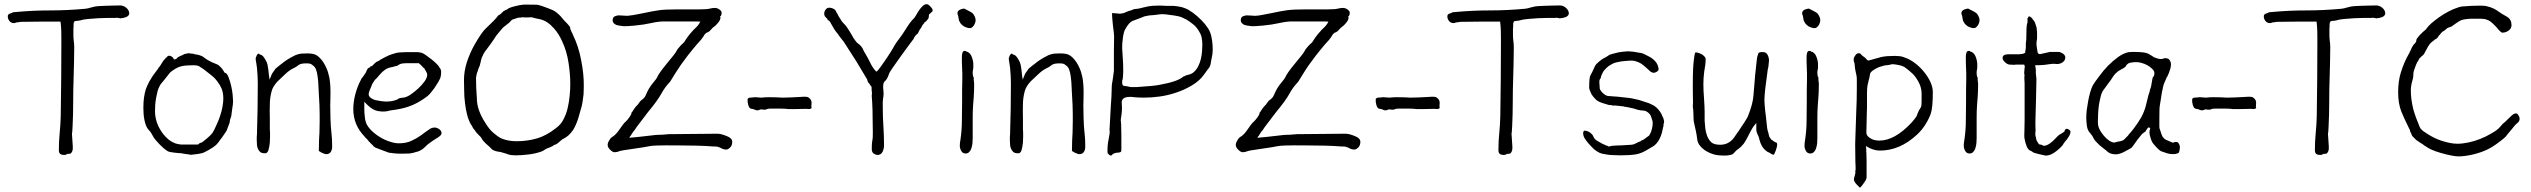

<svg xmlns="http://www.w3.org/2000/svg" viewBox="-20 -716 11903 903"><path d="M526.4 -631.8H490.2Q467.8 -631.8 443.8 -630.4Q419.9 -628.9 397.9 -627Q376 -625 364.3 -622.1Q360.4 -620.1 349.6 -618.7Q338.9 -617.2 335.9 -617.2Q332 -617.2 329.1 -614.3V-612.3Q327.1 -611.3 327.1 -608.9Q327.1 -606.4 326.2 -604.5Q326.2 -599.6 326.2 -594.2Q326.2 -588.9 325.2 -582V-552.7Q325.2 -536.1 327.1 -522Q329.1 -507.8 329.1 -493.2Q329.1 -458 328.1 -422.4Q327.1 -386.7 326.2 -349.6Q324.2 -293.9 324.2 -235.8Q324.2 -177.7 321.3 -120.1Q320.3 -112.3 320.3 -104.5Q320.3 -96.7 318.4 -86.9L322.3 -28.3Q322.3 -24.4 322.3 -18.1Q322.3 -11.7 320.3 -5.9Q318.4 -1 314.9 3.4Q311.5 7.8 301.8 7.8H300.8Q299.8 7.8 299.8 7.8H298.8Q296.9 7.8 296.9 7.8L293.9 9.8Q290 12.7 282.2 12.7Q269.5 12.7 263.2 7.8Q256.8 2.9 256.8 -9.8Q256.8 -51.8 260.7 -90.3Q264.6 -128.9 265.6 -168.9Q268.6 -347.7 268.6 -527.3Q268.6 -549.8 268.1 -570.8Q267.6 -591.8 264.6 -614.3H168.9Q147.5 -614.3 125 -613.8Q102.5 -613.3 80.1 -613.3Q77.1 -613.3 73.7 -612.8Q70.3 -612.3 65.4 -611.3Q63.5 -611.3 61.5 -610.8Q59.6 -610.4 55.7 -610.4Q54.7 -608.4 50.8 -608.4Q49.8 -607.4 45.9 -607.4Q32.2 -607.4 24.4 -617.2Q16.6 -627 16.6 -638.7Q16.6 -645.5 19.5 -647.9Q22.5 -650.4 26.4 -652.3Q29.3 -652.3 33.2 -654.3Q35.2 -654.3 37.1 -655.8Q39.1 -657.2 40 -658.2H41Q43 -658.2 45.9 -658.7Q48.8 -659.2 51.8 -659.2Q132.8 -667 215.3 -667Q297.9 -667 380.9 -674.8Q388.7 -675.8 394 -676.8Q399.4 -677.7 404.3 -679.7Q413.1 -681.6 423.8 -684.6Q431.6 -686.5 447.3 -687.5Q462.9 -688.5 481.4 -689Q500 -689.5 517.6 -689.9Q535.2 -690.4 545.9 -690.4Q561.5 -690.4 574.7 -678.7Q587.9 -667 587.9 -652.3Q587.9 -647.5 583.5 -642.6Q579.1 -637.7 572.3 -635.3Q565.4 -632.8 558.1 -631.3Q550.8 -629.9 545.9 -629.9H544.9Q542 -629.9 541 -630.9Q538.1 -630.9 536.1 -631.8Q535.2 -631.8 534.2 -631.8L528.3 -632.8Q527.3 -632.8 526.4 -632.8Z M997.1 -126Q1008.8 -151.4 1014.6 -168.9Q1022.5 -192.4 1026.4 -213.9Q1030.3 -236.3 1030.3 -252Q1030.3 -279.3 1022.5 -298.8Q1014.6 -317.4 1002.9 -332Q990.2 -349.6 973.6 -362.3Q964.8 -369.1 956.1 -376Q947.3 -382.8 937.5 -390.6Q923.8 -400.4 915 -405.3Q906.2 -409.2 888.7 -409.2Q851.6 -409.2 833 -404.3Q813.5 -399.4 798.8 -388.7Q780.3 -377.9 771.5 -364.3Q767.6 -358.4 745.1 -331.1Q745.1 -331.1 744.1 -330.1H743.2V-329.1L739.3 -324.2Q735.4 -320.3 731.4 -312.5Q724.6 -300.8 720.7 -285.6Q716.8 -270.5 713.9 -253.9Q710.9 -237.3 710 -221.2Q709 -205.1 709 -192.4Q709 -171.9 715.3 -148.4Q721.7 -125 735.4 -103.5Q748 -82 766.6 -65.4Q782.2 -49.8 806.6 -41Q813.5 -39.1 819.3 -38.1L832 -36.1H833H910.2H912.1L913.1 -38.1Q920.9 -44.9 923.8 -44.4Q926.8 -43.9 934.6 -49.8Q942.4 -55.7 956.1 -67.4Q971.7 -81.1 978.5 -89.8Q986.3 -100.6 997.1 -126ZM1038.1 -89.8Q1022.5 -66.4 1016.6 -59.6Q1003.9 -41 997.1 -35.2Q993.2 -31.2 979.5 -21.5Q969.7 -15.6 960 -9.8Q955.1 -6.8 945.3 -2Q933.6 2.9 932.6 3.9Q911.1 8.8 889.6 10.7Q875 12.7 872.1 11.7V10.7Q871.1 10.7 864.3 9.8L836.9 5.9Q836.9 4.9 836.9 4.9V5.9Q836.9 5.9 836.9 5.9V4.9Q832 4.9 819.3 3.9Q810.5 2.9 800.8 2H799.8Q791 1 781.2 -1Q773.4 -2 769.5 -4.9H768.6Q759.8 -10.7 751 -17.6Q740.2 -27.3 730.5 -37.1Q720.7 -46.9 711.9 -57.6Q701.2 -71.3 700.2 -74.2Q695.3 -84 691.4 -89.8Q688.5 -95.7 679.7 -104.5H680.7H679.7Q671.9 -112.3 667 -125Q662.1 -136.7 659.2 -152.3Q656.2 -167 655.3 -181.6Q654.3 -196.3 654.3 -208Q654.3 -236.3 657.2 -256.8Q660.2 -278.3 666 -296.9Q672.9 -315.4 683.6 -335Q699.2 -362.3 710.9 -376Q721.7 -389.6 721.7 -390.6L726.6 -398.4Q731.4 -402.3 737.3 -413.1Q744.1 -424.8 747.1 -428.7Q759.8 -444.3 763.7 -446.3V-447.3Q767.6 -451.2 770.5 -453.1Q773.4 -454.1 777.3 -454.1Q779.3 -454.1 783.2 -452.1H784.2Q795.9 -444.3 795.9 -441.4Q795.9 -437.5 798.8 -436.5Q802.7 -436.5 804.7 -437.5L807.6 -438.5L808.6 -439.5H809.6L817.4 -447.3Q817.4 -447.3 821.3 -449.2Q830.1 -454.1 838.9 -457Q847.7 -462.9 851.6 -462.9Q867.2 -464.8 867.2 -466.8Q868.2 -463.9 870.1 -465.8L871.1 -464.8H873L890.6 -462.9Q893.6 -462.9 894.5 -460.9H895.5Q911.1 -459 918.9 -456.1Q932.6 -452.1 937.5 -447.3Q940.4 -444.3 957 -433.6Q966.8 -427.7 977.5 -422.9Q998 -414.1 999 -414.1Q1000 -414.1 1006.8 -410.2Q1011.7 -406.2 1016.6 -401.4Q1020.5 -397.5 1025.4 -391.6Q1029.3 -386.7 1034.2 -377.9L1035.2 -376L1036.1 -374H1038.1L1039.1 -373H1041Q1049.8 -367.2 1055.7 -350.6Q1062.5 -333 1067.4 -311.5Q1072.3 -290 1074.2 -270.5Q1076.2 -250 1076.2 -239.3Q1076.2 -227.5 1072.3 -205.1Q1069.3 -186.5 1067.4 -168Q1064.5 -164.1 1064.5 -159.2Q1063.5 -156.2 1061.5 -152.3V-151.4Q1060.5 -148.4 1060.5 -142.6Q1060.5 -139.6 1058.6 -135.7Q1046.9 -104.5 1045.9 -101.6Q1044.9 -100.6 1038.1 -89.8ZM851.6 -462.9Q851.6 -463.9 851.6 -463.9Z M1479.5 -5.9Q1479.5 -40 1480.5 -57.6L1482.4 -91.8Q1483.4 -108.4 1483.4 -143.6V-178.7Q1483.4 -202.1 1482.4 -222.7Q1481.4 -244.1 1479.5 -275.4Q1478.5 -305.7 1476.6 -331.1Q1474.6 -356.4 1470.7 -374Q1466.8 -391.6 1460.9 -399.4Q1457 -405.3 1445.3 -413.1Q1439.5 -418 1420.9 -418Q1395.5 -418 1385.7 -411.1Q1373 -400.4 1357.4 -393.6Q1339.8 -384.8 1321.3 -367.2Q1303.7 -350.6 1285.2 -333Q1263.7 -309.6 1257.8 -288.1Q1249 -255.9 1249 -225.6Q1248 -191.4 1249 -162.1Q1249 -132.8 1249 -108.4Q1249 -104.5 1250 -91.8Q1250 -80.1 1250 -73.2Q1250 -59.6 1249 -45.9Q1247.1 -25.4 1242.2 -8.8Q1237.3 4.9 1227.5 4.9Q1210.9 4.9 1204.1 -1Q1197.3 -6.8 1193.4 -15.6Q1189.5 -23.4 1188.5 -35.2Q1187.5 -46.9 1187.5 -58.6Q1187.5 -65.4 1187.5 -71.3Q1188.5 -78.1 1188.5 -84Q1190.4 -143.6 1191.4 -203.6Q1192.4 -263.7 1192.4 -324.2Q1192.4 -341.8 1191.4 -359.4Q1189.5 -392.6 1188.5 -397.5Q1187.5 -406.2 1185.5 -418Q1182.6 -431.6 1182.6 -435.5Q1182.6 -441.4 1182.6 -443.4Q1183.6 -445.3 1186.5 -453.1Q1187.5 -458 1191.4 -460.9Q1193.4 -463.9 1197.3 -463.9Q1200.2 -460.9 1203.1 -459H1206.1L1208 -458Q1217.8 -454.1 1227.5 -436.5Q1235.4 -424.8 1238.3 -411.1Q1240.2 -399.4 1242.2 -386.7Q1243.2 -372.1 1245.1 -359.4L1248 -341.8L1254.9 -358.4Q1257.8 -369.1 1264.6 -377Q1271.5 -386.7 1276.4 -393.6Q1281.2 -398.4 1293 -407.2Q1304.7 -417 1318.4 -426.8Q1332 -436.5 1346.7 -444.8Q1361.3 -453.1 1368.2 -456.1Q1381.8 -461.9 1396.5 -463.9Q1411.1 -464.8 1425.8 -464.8Q1455.1 -464.8 1468.8 -456.1Q1483.4 -447.3 1499 -425.8Q1514.6 -401.4 1522.5 -377Q1530.3 -351.6 1532.2 -327.1Q1534.2 -308.6 1534.2 -289.1Q1534.2 -282.2 1534.2 -266.6Q1533.2 -249 1533.2 -219.7Q1533.2 -196.3 1534.2 -159.7Q1535.2 -123 1539.1 -86.9Q1542 -62.5 1542 -37.1Q1542 -29.3 1542 -20.5Q1541 -12.7 1538.1 -5.9Q1535.2 1 1529.3 4.9Q1521.5 9.8 1511.7 8.8Q1507.8 8.8 1493.2 2Q1489.3 1 1486.3 -2Q1479.5 -5.9 1479.5 -5.9ZM1529.3 4.9ZM1276.4 -393.6Z M1709 -58.6Q1707 -61.5 1701.2 -66.4Q1699.2 -69.3 1697.3 -70.3Q1696.3 -71.3 1695.3 -72.3V-73.2Q1641.6 -127.9 1641.6 -203.1Q1641.6 -236.3 1650.9 -272Q1660.2 -307.6 1675.8 -337.9H1676.8Q1677.7 -342.8 1680.7 -347.2Q1683.6 -351.6 1686.5 -354.5L1687.5 -355.5L1699.2 -373Q1702.1 -377 1703.1 -380.9Q1705.1 -384.8 1707 -389.6Q1709 -392.6 1711.4 -395Q1713.9 -397.5 1717.8 -398.4L1718.8 -399.4H1720.7V-401.4V-403.3H1722.7H1723.6H1724.6Q1726.6 -404.3 1728.5 -405.3Q1732.4 -407.2 1735.4 -411.1Q1738.3 -415 1742.2 -418Q1746.1 -420.9 1750 -424.8Q1761.7 -428.7 1769.5 -435.5Q1792 -448.2 1809.6 -456.1Q1827.1 -462.9 1846.7 -467.8Q1857.4 -469.7 1866.2 -469.7Q1875 -469.7 1885.7 -470.7H1933.6Q1939.5 -470.7 1947.3 -470.7Q1954.1 -469.7 1962.9 -467.8Q1969.7 -465.8 1982.4 -457Q1995.1 -448.2 2008.8 -437.5Q2022.5 -426.8 2034.2 -415Q2044.9 -404.3 2046.9 -398.4L2047.9 -397.5Q2054.7 -388.7 2054.7 -377.9Q2054.7 -356.4 2048.8 -344.7Q2043 -332 2031.2 -314.5Q2026.4 -306.6 2022 -300.3Q2017.6 -293.9 2011.7 -287.1Q2006.8 -280.3 2002 -274.9Q1997.1 -269.5 1990.2 -263.7Q1954.1 -236.3 1919.9 -221.7Q1885.7 -207 1840.8 -200.2L1814.5 -196.3Q1797.9 -191.4 1785.2 -191.4Q1754.9 -191.4 1738.3 -200.2Q1720.7 -209 1702.1 -228.5L1697.3 -233.4L1693.4 -238.3V-231.4V-225.6V-203.1Q1693.4 -187.5 1695.3 -170.9Q1696.3 -154.3 1701.2 -139.6Q1708 -121.1 1725.6 -103.5Q1743.2 -85.9 1765.1 -72.3Q1787.1 -58.6 1810.5 -50.8Q1835 -42 1856.4 -42Q1889.6 -42 1915 -53.7Q1940.4 -65.4 1960.9 -80.1Q1970.7 -87.9 1979.5 -94.2Q1988.3 -100.6 1996.1 -105.5Q2008.8 -116.2 2024.4 -116.2Q2034.2 -116.2 2045.9 -108.4Q2056.6 -100.6 2056.6 -90.8V-87.9Q2054.7 -81.1 2049.8 -77.1Q2043 -71.3 2037.1 -67.4H2036.1Q2025.4 -60.5 2014.2 -53.2Q2002.9 -45.9 1993.2 -38.1Q1985.4 -31.2 1979.5 -25.4L1968.8 -15.6Q1961.9 -10.7 1955.1 -7.3Q1948.2 -3.9 1940.4 -2H1939.5Q1922.9 3.9 1906.2 5.9Q1888.7 6.8 1869.1 6.8Q1849.6 6.8 1835.9 5.4Q1822.3 3.9 1808.6 2L1782.2 -7.8Q1768.6 -12.7 1749 -20.5Q1747.1 -20.5 1746.1 -21.5Q1745.1 -22.5 1743.2 -23.4V-24.4H1742.2Q1738.3 -26.4 1737.3 -27.3L1736.3 -28.3V-29.3Q1732.4 -34.2 1728.5 -37.1Q1724.6 -40 1721.7 -43.9Q1718.8 -47.9 1714.8 -50.8Q1711.9 -53.7 1709 -58.6ZM1725.6 -307.6Q1723.6 -302.7 1718.8 -292Q1713.9 -279.3 1713.9 -273.4Q1713.9 -262.7 1724.6 -254.9Q1733.4 -249 1745.1 -245.1H1746.1Q1759.8 -242.2 1773.4 -240.2Q1787.1 -238.3 1794.9 -238.3Q1804.7 -238.3 1821.3 -240.2Q1837.9 -243.2 1845.7 -247.1H1846.7Q1856.4 -253.9 1861.3 -254.9Q1866.2 -255.9 1876 -256.8Q1890.6 -257.8 1910.2 -270.5Q1928.7 -283.2 1946.3 -299.3Q1963.9 -315.4 1976.6 -333Q1989.3 -350.6 1989.3 -365.2Q1989.3 -371.1 1984.4 -378.9Q1980.5 -386.7 1975.6 -394.5L1973.6 -395.5V-396.5Q1969.7 -397.5 1968.8 -400.4Q1965.8 -404.3 1962.9 -406.2V-407.2Q1958 -411.1 1956.1 -413.1L1951.2 -417V-418L1950.2 -418.9H1949.2H1948.2H1893.6Q1885.7 -418.9 1877.9 -418Q1862.3 -417 1852.5 -409.2Q1849.6 -407.2 1847.7 -406.2Q1846.7 -406.2 1846.7 -406.2Q1844.7 -406.2 1841.8 -405.3L1828.1 -401.4Q1816.4 -399.4 1807.6 -396.5Q1798.8 -393.6 1792 -388.7Q1785.2 -383.8 1778.3 -377.9Q1771.5 -371.1 1763.7 -362.3Q1755.9 -353.5 1752 -348.6Q1746.1 -343.8 1741.2 -337.9V-336.9Q1738.3 -332 1734.4 -327.1Q1729.5 -320.3 1725.6 -307.6Z M2369.1 9.8Q2366.2 7.8 2337.9 0Q2326.2 -2.9 2321.3 -2.9Q2298.8 -7.8 2292 -15.6Q2285.2 -23.4 2263.7 -42Q2256.8 -48.8 2251 -55.7Q2241.2 -70.3 2241.2 -71.3Q2236.3 -77.1 2230.5 -82Q2219.7 -92.8 2218.8 -94.7Q2216.8 -98.6 2213.9 -102.5Q2210 -106.4 2207 -110.4Q2201.2 -119.1 2200.2 -123Q2200.2 -123 2194.3 -131.8Q2183.6 -150.4 2176.8 -176.8Q2169.9 -203.1 2167 -231.4Q2163.1 -260.7 2163.1 -289.1Q2162.1 -318.4 2162.1 -339.8Q2162.1 -380.9 2175.8 -423.8Q2189.5 -465.8 2211.9 -505.9Q2245.1 -563.5 2262.7 -580.1Q2311.5 -626 2320.3 -639.6Q2322.3 -643.6 2327.1 -645.5Q2333 -648.4 2335.9 -651.4Q2339.8 -655.3 2342.8 -658.2Q2345.7 -662.1 2349.6 -664.1Q2351.6 -665 2353.5 -666Q2355.5 -667 2357.4 -668.9Q2359.4 -669.9 2362.3 -669.9Q2364.3 -670.9 2366.2 -672.9Q2375 -680.7 2409.2 -688.5Q2437.5 -695.3 2455.1 -694.3Q2503.9 -694.3 2508.8 -693.4Q2524.4 -690.4 2553.7 -678.7Q2580.1 -668.9 2587.9 -664.1Q2609.4 -649.4 2624 -630.9Q2633.8 -618.2 2643.6 -609.4Q2653.3 -599.6 2661.1 -588.9V-587.9Q2661.1 -581.1 2663.1 -578.1Q2667 -569.3 2667 -568.4L2671.9 -558.6Q2673.8 -555.7 2673.8 -553.7Q2701.2 -498 2712.9 -434.6Q2726.6 -367.2 2725.6 -310.5Q2724.6 -272.5 2724.6 -272.5Q2724.6 -269.5 2719.7 -236.3Q2716.8 -216.8 2710.9 -199.2Q2706.1 -182.6 2701.2 -165Q2690.4 -128.9 2675.8 -105.5Q2655.3 -75.2 2629.9 -63.5Q2625 -61.5 2622.1 -58.6Q2619.1 -55.7 2615.2 -52.7Q2610.4 -47.9 2602.5 -42Q2599.6 -40 2594.7 -37.1Q2585.9 -34.2 2583 -32.2Q2578.1 -27.3 2571.3 -25.4Q2564.5 -21.5 2559.6 -20.5Q2549.8 -17.6 2542.5 -12.2Q2535.2 -6.8 2525.4 -2.9Q2514.6 1 2498 4.9Q2481.4 8.8 2463.9 10.7Q2447.3 12.7 2431.6 13.7Q2416 14.6 2405.3 14.6Q2382.8 14.6 2369.1 9.8ZM2226.6 -380.9Q2223.6 -375 2221.7 -366.2Q2218.8 -352.5 2218.8 -351.6Q2218.8 -327.1 2219.7 -302.7Q2221.7 -278.3 2222.7 -253.9Q2222.7 -224.6 2233.4 -195.3Q2244.1 -166 2261.7 -139.6Q2281.2 -107.4 2298.8 -92.8Q2327.1 -68.4 2341.8 -63.5Q2357.4 -57.6 2374 -54.7Q2390.6 -51.8 2410.2 -51.8Q2460 -51.8 2506.8 -65.4Q2549.8 -78.1 2594.7 -113.3Q2618.2 -130.9 2628.9 -152.3Q2642.6 -177.7 2649.4 -206.1Q2656.2 -234.4 2659.2 -265.6Q2662.1 -295.9 2662.1 -321.3Q2662.1 -367.2 2653.8 -421.4Q2645.5 -475.6 2624 -521.5Q2608.4 -556.6 2585 -583Q2577.1 -591.8 2568.4 -599.6Q2556.6 -610.4 2543 -617.2Q2533.2 -622.1 2522.5 -625Q2505.9 -628.9 2499 -629.9Q2490.2 -631.8 2480.5 -634.8L2456.1 -633.8Q2436.5 -634.8 2435.5 -634.8Q2429.7 -632.8 2417 -632.8Q2415 -632.8 2402.3 -627.9Q2389.6 -625 2384.8 -620.1Q2377 -611.3 2374 -608.4Q2366.2 -603.5 2360.4 -597.7Q2358.4 -595.7 2356.4 -594.7Q2355.5 -593.8 2352.5 -591.8Q2349.6 -588.9 2347.7 -587.9Q2343.8 -584 2343.8 -584Q2343.8 -584 2326.2 -563.5Q2312.5 -547.9 2300.8 -528.3Q2287.1 -507.8 2273.4 -490.2Q2256.8 -468.8 2254.9 -463.9Q2252 -458 2249 -451.2Q2245.1 -444.3 2244.1 -439.5Q2242.2 -430.7 2240.2 -422.9Q2238.3 -414.1 2236.3 -407.2Q2233.4 -400.4 2230.5 -393.6Q2228.5 -387.7 2226.6 -380.9Z M3368.2 -635.7Q3368.2 -634.8 3368.2 -631.8Q3368.2 -622.1 3357.4 -609.4Q3346.7 -595.7 3338.9 -590.8Q3329.1 -584 3325.2 -578.1Q3316.4 -567.4 3309.6 -564.5Q3301.8 -562.5 3299.8 -559.6Q3297.9 -557.6 3294.9 -554.7Q3291 -550.8 3288.1 -543.9Q3284.2 -538.1 3276.4 -528.3Q3267.6 -519.5 3258.8 -508.8Q3250 -498 3240.7 -487.3Q3231.4 -476.6 3214.8 -455.1Q3178.7 -408.2 3156.2 -371.6Q3133.8 -335 3131.8 -332Q3104.5 -302.7 3089.8 -274.4Q3071.3 -241.2 3027.3 -188.5L2974.6 -119.1Q2965.8 -106.4 2964.8 -104.5Q2962.9 -101.6 2960 -98.6Q2956.1 -94.7 2956.1 -92.8Q2955.1 -90.8 2952.1 -87.9Q2949.2 -84 2947.3 -79.1Q2944.3 -75.2 2941.4 -72.3L2939.5 -68.4H2943.4Q2979.5 -71.3 3027.3 -77.1Q3074.2 -83 3078.1 -82Q3084 -81.1 3125 -85L3329.1 -86.9H3356.4Q3371.1 -86.9 3397.5 -76.2Q3423.8 -66.4 3423.8 -48.8Q3423.8 -31.2 3413.1 -21.5Q3402.3 -11.7 3394.5 -12.7Q3384.8 -12.7 3376.5 -16.6Q3368.2 -20.5 3367.2 -21.5Q3365.2 -22.5 3362.3 -23.4Q3360.4 -22.5 3353.5 -26.4H3352.5Q3343.8 -26.4 3341.8 -27.3H3332Q3270.5 -32.2 3160.2 -32.2Q3049.8 -33.2 3033.2 -28.3Q3016.6 -24.4 2960.9 -16.6Q2898.4 -7.8 2892.6 -4.9Q2885.7 -1 2871.1 0Q2861.3 0 2849.6 -11.7Q2837.9 -23.4 2837.9 -34.2Q2837.9 -43.9 2844.7 -54.7Q2851.6 -66.4 2854 -67.9Q2856.4 -69.3 2858.4 -71.3Q2876 -81.1 2893.6 -107.4Q2912.1 -133.8 2916.5 -138.2Q2920.9 -142.6 2925.3 -146.5Q2929.7 -150.4 2940.4 -165Q2951.2 -179.7 2949.2 -183.6V-184.6Q2951.2 -186.5 2951.2 -187.5Q2952.1 -188.5 2953.1 -189.5Q2955.1 -191.4 2960 -200.2Q2964.8 -208 2971.7 -215.8Q2980.5 -223.6 2986.3 -233.4Q2992.2 -242.2 2998 -246.1Q3011.7 -254.9 3017.6 -269.5Q3031.2 -302.7 3049.8 -324.2Q3068.4 -346.7 3070.3 -351.6Q3078.1 -371.1 3116.2 -417Q3156.2 -464.8 3161.1 -475.1Q3166 -485.4 3172.9 -492.2Q3178.7 -499 3183.1 -503.9Q3187.5 -508.8 3191.4 -511.7Q3195.3 -514.6 3198.2 -518.6L3210.9 -538.1Q3220.7 -552.7 3243.2 -577.1Q3265.6 -596.7 3272.5 -612.3L3273.4 -614.3H3270.5Q3265.6 -615.2 3259.8 -615.2H3102.5Q3077.1 -615.2 3042 -607.4Q3007.8 -599.6 2965.3 -595.7Q2922.9 -591.8 2913.1 -592.8Q2886.7 -595.7 2878.9 -598.6Q2861.3 -606.4 2861.3 -620.6Q2861.3 -634.8 2872.1 -639.6Q2883.8 -644.5 2893.6 -643.6L2930.7 -641.6Q2950.2 -642.6 3001 -653.3Q3051.8 -664.1 3080.1 -668Q3108.4 -671.9 3169.9 -671.9H3269.5Q3306.6 -671.9 3319.3 -675.8Q3331.1 -678.7 3342.8 -678.7Q3353.5 -678.7 3364.3 -670.9Q3374 -664.1 3374 -655.3Q3374 -645.5 3370.1 -641.6V-640.6L3366.2 -639.6Z M3771.5 -204.1Q3696.3 -202.1 3686.5 -203.1Q3670.9 -206.1 3602.5 -205.1Q3590.8 -205.1 3587.9 -203.1Q3581.1 -199.2 3571.3 -200.2Q3564.5 -201.2 3563.5 -201.2Q3558.6 -202.1 3556.6 -201.2Q3547.9 -196.3 3539.1 -197.3Q3536.1 -197.3 3532.2 -199.2Q3522.5 -204.1 3514.6 -204.1Q3503.9 -205.1 3499 -222.7Q3495.1 -235.4 3496.1 -250V-251Q3502.9 -257.8 3508.8 -256.8L3531.2 -258.8H3533.2Q3560.5 -256.8 3560.5 -256.8Q3577.1 -258.8 3595.7 -258.8Q3614.3 -258.8 3631.3 -258.3Q3648.4 -257.8 3658.2 -256.8Q3677.7 -256.8 3698.2 -257.8Q3718.8 -258.8 3738.3 -259.8Q3747.1 -260.7 3753.9 -260.7Q3761.7 -261.7 3771.5 -260.7Q3780.3 -260.7 3788.1 -252.9Q3796.9 -245.1 3796.9 -232.4L3795.9 -214.8Q3800.8 -205.1 3786.1 -203.1Z M4078.1 -309.6Q4075.2 -311.5 4075.2 -312.5Q4074.2 -314.5 4072.3 -316.4L4071.3 -318.4Q4070.3 -321.3 4068.4 -322.3Q4061.5 -330.1 4060.5 -334Q4059.6 -340.8 4057.6 -343.8Q4033.2 -385.7 4007.8 -426.8Q4004.9 -432.6 3952.1 -513.7Q3947.3 -521.5 3941.4 -528.3Q3935.5 -536.1 3929.7 -543Q3923.8 -551.8 3918 -559.6Q3915 -563.5 3912.1 -566.4L3903.3 -579.1Q3894.5 -595.7 3892.6 -597.7Q3882.8 -617.2 3877.9 -619.1Q3871.1 -623 3871.1 -626Q3871.1 -627 3871.1 -627Q3870.1 -627 3870.1 -627.9L3867.2 -630.9Q3862.3 -635.7 3859.4 -639.6Q3856.4 -644.5 3856.4 -651.4Q3856.4 -663.1 3863.3 -670.9Q3869.1 -679.7 3879.9 -679.7Q3891.6 -679.7 3901.4 -673.8Q3909.2 -669.9 3912.1 -662.1Q3915 -655.3 3918.9 -650.4Q3920.9 -647.5 3921.9 -643.6Q3922.9 -641.6 3924.8 -638.7Q3928.7 -633.8 3931.6 -627.9Q3937.5 -616.2 3947.3 -606.4Q3958 -596.7 3965.8 -584Q3972.7 -573.2 3979.5 -562.5Q3986.3 -551.8 3994.1 -537.1Q3998 -531.2 4003.9 -523.4Q4009.8 -514.6 4018.6 -508.8Q4024.4 -504.9 4028.3 -500Q4035.2 -492.2 4036.1 -490.2Q4041 -476.6 4053.7 -457Q4059.6 -447.3 4064.5 -437.5Q4069.3 -426.8 4076.2 -414.1Q4081.1 -404.3 4087.9 -395Q4094.7 -385.7 4101.6 -378.9Q4109.4 -383.8 4123 -403.3Q4136.7 -421.9 4151.4 -444.3Q4175.8 -481.4 4178.7 -487.3Q4190.4 -508.8 4196.3 -516.6Q4226.6 -556.6 4236.3 -573.2Q4260.7 -613.3 4276.4 -627.9Q4282.2 -632.8 4289.1 -645.5Q4295.9 -658.2 4302.7 -668Q4310.5 -678.7 4319.3 -687.5Q4328.1 -696.3 4338.9 -696.3Q4347.7 -696.3 4362.3 -677.7Q4366.2 -672.9 4366.2 -668Q4366.2 -664.1 4365.2 -662.1Q4363.3 -661.1 4358.4 -656.2Q4357.4 -655.3 4356.4 -654.8Q4355.5 -654.3 4355.5 -652.3Q4354.5 -651.4 4353.5 -651.4Q4348.6 -650.4 4348.6 -641.6Q4348.6 -633.8 4345.7 -627.9Q4343.8 -625 4340.3 -621.6Q4336.9 -618.2 4335 -615.2Q4334 -614.3 4332 -613.3L4329.1 -611.3Q4328.1 -610.4 4327.1 -609.4Q4327.1 -606.4 4322.3 -602.1Q4317.4 -597.7 4314.5 -589.8Q4308.6 -580.1 4306.6 -577.1Q4304.7 -576.2 4303.7 -573.2Q4302.7 -571.3 4300.8 -567.4V-565.4Q4298.8 -563.5 4298.8 -562.5Q4298.8 -561.5 4296.9 -560.5Q4295.9 -558.6 4295.9 -557.6Q4294.9 -557.6 4293.9 -555.7H4292V-554.7L4291 -553.7Q4285.2 -548.8 4283.2 -544.9Q4279.3 -539.1 4279.3 -539.1Q4278.3 -535.2 4275.4 -531.2Q4263.7 -516.6 4217.8 -453.1Q4165 -379.9 4162.1 -371.1Q4153.3 -343.8 4142.6 -335Q4129.9 -325.2 4134.8 -290Q4135.7 -281.2 4135.7 -272.5Q4135.7 -267.6 4134.8 -265.6Q4134.8 -264.6 4134.8 -261.7Q4134.8 -259.8 4133.8 -257.8Q4132.8 -252.9 4132.8 -248Q4131.8 -243.2 4131.8 -238.3V-210Q4131.8 -165 4134.8 -120.6Q4137.7 -76.2 4137.7 -31.2Q4137.7 -17.6 4130.9 -2Q4122.1 13.7 4105.5 12.7Q4100.6 12.7 4089.8 6.8Q4080.1 0 4080.1 -13.7Q4080.1 -37.1 4081.1 -43.9L4084 -63.5Q4085 -70.3 4085 -93.8Q4084 -130.9 4084 -165Q4084 -199.2 4082 -234.4Q4081.1 -249 4080.1 -262.7Q4080.1 -265.6 4080.1 -269.5Q4081.1 -273.4 4081.1 -277.3Q4079.1 -291 4079.1 -305.7Q4079.1 -308.6 4078.1 -308.6Z M4486.3 -641.6Q4484.4 -645.5 4483.4 -649.4Q4481.4 -659.2 4488.3 -666Q4495.1 -672.9 4514.6 -675.8Q4519.5 -673.8 4541 -662.1Q4551.8 -656.2 4555.7 -652.3Q4559.6 -647.5 4564 -638.7Q4568.4 -629.9 4568.4 -622.1Q4568.4 -609.4 4560.5 -596.7Q4551.8 -585 4544.9 -584Q4538.1 -583 4531.2 -585Q4524.4 -586.9 4518.6 -589.4Q4512.7 -591.8 4505.9 -597.7Q4499 -603.5 4495.6 -609.4Q4492.2 -615.2 4490.2 -620.1Q4488.3 -632.8 4486.3 -641.6ZM4559.6 -351.6V-341.8V-340.8L4561.5 -324.2V-315.4Q4561.5 -285.2 4559.6 -259.8L4556.6 -220.7Q4554.7 -194.3 4554.7 -164.1V-66.4Q4554.7 -56.6 4553.7 -43.9Q4552.7 -31.2 4548.8 -19.5Q4545.9 -8.8 4538.1 -1Q4532.2 5.9 4521.5 5.9Q4507.8 5.9 4501 -5.9Q4494.1 -18.6 4494.1 -30.3Q4494.1 -44.9 4497.1 -58.6Q4503.9 -105.5 4503.9 -149.4Q4503.9 -194.3 4504.9 -241.2Q4504.9 -266.6 4504.9 -291Q4505.9 -316.4 4505.9 -342.8V-370.1L4503.9 -423.8V-451.2Q4503.9 -459 4506.8 -468.8Q4509.8 -476.6 4516.6 -476.6H4521.5L4526.4 -472.7Q4529.3 -471.7 4532.2 -471.7L4533.2 -470.7Q4541 -465.8 4545.9 -458Q4550.8 -449.2 4553.7 -439Q4556.6 -428.7 4557.6 -417V-396.5L4554.7 -378.9V-377.9V-370.1Q4554.7 -368.2 4555.7 -362.3Q4555.7 -355.5 4559.6 -351.6Z M5021.5 -5.9Q5021.5 -40 5022.5 -57.6L5024.4 -91.8Q5025.4 -108.4 5025.4 -143.6V-178.7Q5025.4 -202.1 5024.4 -222.7Q5023.4 -244.1 5021.5 -275.4Q5020.5 -305.7 5018.6 -331.1Q5016.6 -356.4 5012.7 -374Q5008.8 -391.6 5002.9 -399.4Q4999 -405.3 4987.3 -413.1Q4981.4 -418 4962.9 -418Q4937.5 -418 4927.7 -411.1Q4915 -400.4 4899.4 -393.6Q4881.8 -384.8 4863.3 -367.2Q4845.7 -350.6 4827.1 -333Q4805.7 -309.6 4799.8 -288.1Q4791 -255.9 4791 -225.6Q4790 -191.4 4791 -162.1Q4791 -132.8 4791 -108.4Q4791 -104.5 4792 -91.8Q4792 -80.1 4792 -73.2Q4792 -59.6 4791 -45.9Q4789.1 -25.4 4784.2 -8.8Q4779.3 4.9 4769.5 4.9Q4752.9 4.9 4746.1 -1Q4739.3 -6.8 4735.4 -15.6Q4731.4 -23.4 4730.5 -35.2Q4729.5 -46.9 4729.5 -58.6Q4729.5 -65.4 4729.5 -71.3Q4730.5 -78.1 4730.5 -84Q4732.4 -143.6 4733.4 -203.6Q4734.4 -263.7 4734.4 -324.2Q4734.4 -341.8 4733.4 -359.4Q4731.4 -392.6 4730.5 -397.5Q4729.5 -406.2 4727.5 -418Q4724.6 -431.6 4724.6 -435.5Q4724.6 -441.4 4724.6 -443.4Q4725.6 -445.3 4728.5 -453.1Q4729.5 -458 4733.4 -460.9Q4735.4 -463.9 4739.3 -463.9Q4742.2 -460.9 4745.1 -459H4748L4750 -458Q4759.8 -454.1 4769.5 -436.5Q4777.3 -424.8 4780.3 -411.1Q4782.2 -399.4 4784.2 -386.7Q4785.2 -372.1 4787.1 -359.4L4790 -341.8L4796.9 -358.4Q4799.8 -369.1 4806.6 -377Q4813.5 -386.7 4818.4 -393.6Q4823.2 -398.4 4835 -407.2Q4846.7 -417 4860.4 -426.8Q4874 -436.5 4888.7 -444.8Q4903.3 -453.1 4910.2 -456.1Q4923.8 -461.9 4938.5 -463.9Q4953.1 -464.8 4967.8 -464.8Q4997.1 -464.8 5010.7 -456.1Q5025.4 -447.3 5041 -425.8Q5056.6 -401.4 5064.5 -377Q5072.3 -351.6 5074.2 -327.1Q5076.2 -308.6 5076.2 -289.1Q5076.2 -282.2 5076.2 -266.6Q5075.2 -249 5075.2 -219.7Q5075.2 -196.3 5076.2 -159.7Q5077.1 -123 5081.1 -86.9Q5084 -62.5 5084 -37.1Q5084 -29.3 5084 -20.5Q5083 -12.7 5080.1 -5.9Q5077.1 1 5071.3 4.9Q5063.5 9.8 5053.7 8.8Q5049.8 8.8 5035.2 2Q5031.2 1 5028.3 -2Q5021.5 -5.9 5021.5 -5.9ZM5071.3 4.9ZM4818.4 -393.6Z M5205.1 15.6Q5201.2 15.6 5197.3 12.7Q5191.4 6.8 5189.5 4.9Q5188.5 1 5188.5 -2.9Q5188.5 -22.5 5190.4 -41Q5193.4 -60.5 5197.3 -80.1Q5199.2 -87.9 5199.2 -97.7Q5199.2 -100.6 5198.2 -104.5Q5198.2 -106.4 5198.2 -109.4Q5198.2 -116.2 5199.2 -123Q5201.2 -168.9 5204.1 -213.9Q5208 -258.8 5209 -314.5Q5209 -319.3 5210 -323.2L5211.9 -333Q5213.9 -343.8 5214.8 -352.5Q5215.8 -360.4 5216.8 -368.2Q5218.8 -377.9 5218.8 -386.7V-403.3Q5218.8 -438.5 5218.8 -472.7Q5219.7 -537.1 5219.7 -544.9Q5219.7 -556.6 5213.9 -599.6Q5210 -636.7 5210 -653.3V-654.3Q5219.7 -654.3 5229.5 -653.3Q5248 -650.4 5252.9 -652.3Q5254.9 -653.3 5257.8 -653.3Q5265.6 -653.3 5273.4 -658.2Q5281.2 -661.1 5288.1 -664.1Q5295.9 -666 5301.8 -668H5302.7L5303.7 -668.9L5310.5 -671.9H5311.5L5312.5 -672.9Q5317.4 -672.9 5330.1 -674.8Q5342.8 -676.8 5356.4 -680.7Q5369.1 -683.6 5382.8 -686.5Q5399.4 -689.5 5423.8 -689.5Q5434.6 -689.5 5444.3 -689.5Q5455.1 -688.5 5463.9 -688.5Q5481.4 -688.5 5497.1 -688.5Q5512.7 -687.5 5527.3 -684.6Q5546.9 -681.6 5569.3 -669.9Q5590.8 -657.2 5610.4 -640.1Q5629.9 -623 5646.5 -603.5Q5665 -580.1 5669.9 -567.4Q5677.7 -548.8 5680.7 -525.4Q5683.6 -502.9 5683.6 -483.4Q5683.6 -473.6 5682.6 -464.4Q5681.6 -455.1 5679.7 -447.3Q5677.7 -439.5 5676.3 -431.2Q5674.8 -422.9 5673.8 -415Q5671.9 -407.2 5669.9 -403.3Q5663.1 -391.6 5661.1 -390.6Q5655.3 -383.8 5650.4 -376Q5645.5 -369.1 5642.6 -365.2Q5623 -336.9 5585.9 -314.5Q5551.8 -293.9 5512.7 -280.8Q5473.6 -267.6 5435.1 -262.2Q5396.5 -256.8 5359.4 -256.8Q5335 -256.8 5315.4 -258.8Q5296.9 -261.7 5284.2 -259.8Q5252 -255.9 5255.9 -228.5Q5256.8 -218.8 5256.8 -209Q5256.8 -194.3 5254.9 -179.7Q5252.9 -165 5251 -151.4V-147.5L5252 -146.5V-137.7V-136.7L5252.9 -135.7Q5252.9 -134.8 5252.9 -132.8V-127Q5253.9 -101.6 5253.9 -78.1V-16.6Q5253.9 -6.8 5252.9 -3.9Q5252 -1 5245.1 1Q5243.2 1 5227.5 2.9Q5225.6 2.9 5216.8 6.8Q5213.9 7.8 5211.9 10.7Q5210.9 12.7 5208 14.6ZM5673.8 -415ZM5382.8 -686.5ZM5330.1 -674.8ZM5273.4 -658.2ZM5216.8 -368.2ZM5257.8 -335.9V-326.2Q5257.8 -311.5 5269.5 -311.5Q5282.2 -310.5 5288.1 -308.6Q5295.9 -305.7 5311.5 -306.6H5328.1Q5407.2 -311.5 5435.5 -317.4Q5521.5 -333 5545.9 -356.4H5546.9H5547.9L5555.7 -360.4H5556.6L5557.6 -361.3Q5561.5 -362.3 5568.4 -364.3Q5585 -368.2 5594.7 -377Q5608.4 -389.6 5616.2 -406.2Q5624 -421.9 5627.9 -439Q5631.8 -456.1 5633.3 -473.6Q5634.8 -491.2 5634.8 -505.9Q5634.8 -513.7 5633.8 -524.4Q5632.8 -535.2 5630.9 -543Q5626 -559.6 5614.7 -576.2Q5603.5 -592.8 5587.9 -604.5Q5573.2 -616.2 5556.6 -626H5555.7Q5539.1 -635.7 5521.5 -639.6Q5502.9 -643.6 5484.4 -645.5Q5461.9 -649.4 5445.3 -649.4Q5437.5 -649.4 5432.6 -648.4Q5407.2 -644.5 5386.7 -643.6H5385.7L5361.3 -638.7H5360.4L5358.4 -637.7Q5358.4 -636.7 5357.4 -636.7L5305.7 -617.2Q5290 -610.4 5272.5 -579.1Q5264.6 -567.4 5260.7 -534.2Q5256.8 -508.8 5257.8 -486.3Q5258.8 -466.8 5260.7 -441.4Q5262.7 -416 5262.7 -379.9Q5262.7 -377.9 5261.7 -358.4Q5260.7 -342.8 5258.8 -338.9L5257.8 -337.9Z M6322.3 -635.7Q6322.3 -634.8 6322.3 -631.8Q6322.3 -622.1 6311.5 -609.4Q6300.8 -595.7 6293 -590.8Q6283.2 -584 6279.3 -578.1Q6270.5 -567.4 6263.7 -564.5Q6255.9 -562.5 6253.9 -559.6Q6252 -557.6 6249 -554.7Q6245.1 -550.8 6242.2 -543.9Q6238.3 -538.1 6230.5 -528.3Q6221.7 -519.5 6212.9 -508.8Q6204.1 -498 6194.8 -487.3Q6185.5 -476.6 6168.9 -455.1Q6132.8 -408.2 6110.4 -371.6Q6087.9 -335 6085.9 -332Q6058.6 -302.7 6043.9 -274.4Q6025.4 -241.2 5981.4 -188.5L5928.7 -119.1Q5919.9 -106.4 5918.9 -104.5Q5917 -101.6 5914.1 -98.6Q5910.2 -94.7 5910.2 -92.8Q5909.2 -90.8 5906.2 -87.9Q5903.3 -84 5901.4 -79.1Q5898.4 -75.2 5895.5 -72.3L5893.6 -68.4H5897.5Q5933.6 -71.3 5981.4 -77.1Q6028.3 -83 6032.2 -82Q6038.1 -81.1 6079.1 -85L6283.2 -86.9H6310.5Q6325.2 -86.9 6351.6 -76.2Q6377.9 -66.4 6377.9 -48.8Q6377.9 -31.2 6367.2 -21.5Q6356.4 -11.7 6348.6 -12.7Q6338.9 -12.7 6330.6 -16.6Q6322.3 -20.5 6321.3 -21.5Q6319.3 -22.5 6316.4 -23.4Q6314.5 -22.5 6307.6 -26.4H6306.6Q6297.9 -26.4 6295.9 -27.3H6286.1Q6224.6 -32.2 6114.3 -32.2Q6003.9 -33.2 5987.3 -28.3Q5970.7 -24.4 5915 -16.6Q5852.5 -7.8 5846.7 -4.9Q5839.8 -1 5825.2 0Q5815.4 0 5803.7 -11.7Q5792 -23.4 5792 -34.2Q5792 -43.9 5798.8 -54.7Q5805.7 -66.4 5808.1 -67.9Q5810.5 -69.3 5812.5 -71.3Q5830.1 -81.1 5847.7 -107.4Q5866.2 -133.8 5870.6 -138.2Q5875 -142.6 5879.4 -146.5Q5883.8 -150.4 5894.5 -165Q5905.3 -179.7 5903.3 -183.6V-184.6Q5905.3 -186.5 5905.3 -187.5Q5906.2 -188.5 5907.2 -189.5Q5909.2 -191.4 5914.1 -200.2Q5918.9 -208 5925.8 -215.8Q5934.6 -223.6 5940.4 -233.4Q5946.3 -242.2 5952.1 -246.1Q5965.8 -254.9 5971.7 -269.5Q5985.4 -302.7 6003.9 -324.2Q6022.5 -346.7 6024.4 -351.6Q6032.2 -371.1 6070.3 -417Q6110.4 -464.8 6115.2 -475.1Q6120.1 -485.4 6127 -492.2Q6132.8 -499 6137.2 -503.9Q6141.6 -508.8 6145.5 -511.7Q6149.4 -514.6 6152.3 -518.6L6165 -538.1Q6174.8 -552.7 6197.3 -577.1Q6219.7 -596.7 6226.6 -612.3L6227.5 -614.3H6224.6Q6219.7 -615.2 6213.9 -615.2H6056.6Q6031.2 -615.2 5996.1 -607.4Q5961.9 -599.6 5919.4 -595.7Q5877 -591.8 5867.2 -592.8Q5840.8 -595.7 5833 -598.6Q5815.4 -606.4 5815.4 -620.6Q5815.4 -634.8 5826.2 -639.6Q5837.9 -644.5 5847.7 -643.6L5884.8 -641.6Q5904.3 -642.6 5955.1 -653.3Q6005.9 -664.1 6034.2 -668Q6062.5 -671.9 6124 -671.9H6223.6Q6260.7 -671.9 6273.4 -675.8Q6285.2 -678.7 6296.9 -678.7Q6307.6 -678.7 6318.4 -670.9Q6328.1 -664.1 6328.1 -655.3Q6328.1 -645.5 6324.2 -641.6V-640.6L6320.3 -639.6Z M6725.6 -204.1Q6650.4 -202.1 6640.6 -203.1Q6625 -206.1 6556.6 -205.1Q6544.9 -205.1 6542 -203.1Q6535.2 -199.2 6525.4 -200.2Q6518.6 -201.2 6517.6 -201.2Q6512.7 -202.1 6510.7 -201.2Q6502 -196.3 6493.2 -197.3Q6490.2 -197.3 6486.3 -199.2Q6476.6 -204.1 6468.8 -204.1Q6458 -205.1 6453.1 -222.7Q6449.2 -235.4 6450.2 -250V-251Q6457 -257.8 6462.9 -256.8L6485.4 -258.8H6487.3Q6514.6 -256.8 6514.6 -256.8Q6531.2 -258.8 6549.8 -258.8Q6568.4 -258.8 6585.4 -258.3Q6602.5 -257.8 6612.3 -256.8Q6631.8 -256.8 6652.3 -257.8Q6672.9 -258.8 6692.4 -259.8Q6701.2 -260.7 6708 -260.7Q6715.8 -261.7 6725.6 -260.7Q6734.4 -260.7 6742.2 -252.9Q6751 -245.1 6751 -232.4L6750 -214.8Q6754.9 -205.1 6740.2 -203.1Z M7296.9 -631.8H7260.7Q7238.3 -631.8 7214.4 -630.4Q7190.4 -628.9 7168.5 -627Q7146.5 -625 7134.8 -622.1Q7130.9 -620.1 7120.1 -618.7Q7109.4 -617.2 7106.4 -617.2Q7102.5 -617.2 7099.6 -614.3V-612.3Q7097.7 -611.3 7097.7 -608.9Q7097.7 -606.4 7096.7 -604.5Q7096.7 -599.6 7096.7 -594.2Q7096.7 -588.9 7095.7 -582V-552.7Q7095.7 -536.1 7097.7 -522Q7099.6 -507.8 7099.6 -493.2Q7099.6 -458 7098.6 -422.4Q7097.7 -386.7 7096.7 -349.6Q7094.7 -293.9 7094.7 -235.8Q7094.7 -177.7 7091.8 -120.1Q7090.8 -112.3 7090.8 -104.5Q7090.8 -96.7 7088.9 -86.9L7092.8 -28.3Q7092.8 -24.4 7092.8 -18.1Q7092.8 -11.7 7090.8 -5.9Q7088.9 -1 7085.4 3.4Q7082 7.8 7072.3 7.8H7071.3Q7070.3 7.8 7070.3 7.8H7069.3Q7067.4 7.8 7067.4 7.8L7064.5 9.8Q7060.5 12.7 7052.7 12.7Q7040 12.7 7033.7 7.8Q7027.3 2.9 7027.3 -9.8Q7027.3 -51.8 7031.2 -90.3Q7035.2 -128.9 7036.1 -168.9Q7039.1 -347.7 7039.1 -527.3Q7039.1 -549.8 7038.6 -570.8Q7038.1 -591.8 7035.2 -614.3H6939.5Q6918 -614.3 6895.5 -613.8Q6873 -613.3 6850.6 -613.3Q6847.7 -613.3 6844.2 -612.8Q6840.8 -612.3 6835.9 -611.3Q6834 -611.3 6832 -610.8Q6830.1 -610.4 6826.2 -610.4Q6825.2 -608.4 6821.3 -608.4Q6820.3 -607.4 6816.4 -607.4Q6802.7 -607.4 6794.9 -617.2Q6787.1 -627 6787.1 -638.7Q6787.1 -645.5 6790 -647.9Q6793 -650.4 6796.9 -652.3Q6799.8 -652.3 6803.7 -654.3Q6805.7 -654.3 6807.6 -655.8Q6809.6 -657.2 6810.5 -658.2H6811.5Q6813.5 -658.2 6816.4 -658.7Q6819.3 -659.2 6822.3 -659.2Q6903.3 -667 6985.8 -667Q7068.4 -667 7151.4 -674.8Q7159.2 -675.8 7164.6 -676.8Q7169.9 -677.7 7174.8 -679.7Q7183.6 -681.6 7194.3 -684.6Q7202.1 -686.5 7217.8 -687.5Q7233.4 -688.5 7252 -689Q7270.5 -689.5 7288.1 -689.9Q7305.7 -690.4 7316.4 -690.4Q7332 -690.4 7345.2 -678.7Q7358.4 -667 7358.4 -652.3Q7358.4 -647.5 7354 -642.6Q7349.6 -637.7 7342.8 -635.3Q7335.9 -632.8 7328.6 -631.3Q7321.3 -629.9 7316.4 -629.9H7315.4Q7312.5 -629.9 7311.5 -630.9Q7308.6 -630.9 7306.6 -631.8Q7305.7 -631.8 7304.7 -631.8L7298.8 -632.8Q7297.9 -632.8 7296.9 -632.8Z M7705.1 -56.6Q7705.1 -56.6 7703.1 -56.6Q7697.3 -54.7 7696.3 -52.7Q7694.3 -48.8 7690.4 -49.8Q7690.4 -49.8 7683.6 -46.9Q7682.6 -45.9 7680.7 -44.9Q7674.8 -43 7669.9 -40Q7667 -37.1 7653.3 -35.2Q7630.9 -33.2 7602.5 -32.2Q7583 -32.2 7563.5 -30.3H7561.5L7557.6 -29.3H7556.6H7555.7Q7551.8 -27.3 7549.8 -27.3H7545.9Q7543 -27.3 7540 -30.3L7536.1 -31.2H7534.2L7533.2 -32.2L7529.3 -34.2L7517.6 -39.1Q7510.7 -43 7502 -47.9Q7491.2 -53.7 7487.3 -56.6Q7485.4 -58.6 7480.5 -62.5Q7476.6 -67.4 7474.6 -71.3V-72.3Q7471.7 -82 7459 -91.8Q7447.3 -100.6 7432.6 -101.6Q7429.7 -101.6 7427.7 -97.7Q7425.8 -95.7 7425.8 -89.8Q7425.8 -76.2 7433.6 -64.5Q7442.4 -50.8 7451.2 -41Q7458 -34.2 7461.9 -29.3Q7466.8 -24.4 7471.7 -19.5Q7475.6 -14.6 7481 -11.2Q7486.3 -7.8 7491.2 -3.9Q7501 2.9 7514.6 6.8Q7528.3 9.8 7543 11.7Q7557.6 13.7 7573.2 13.7Q7587.9 14.6 7600.6 14.6Q7644.5 14.6 7674.8 9.8Q7702.1 4.9 7732.4 -14.6Q7739.3 -18.6 7739.3 -18.6L7740.2 -19.5Q7745.1 -21.5 7747.1 -23.4H7748Q7761.7 -31.2 7769.5 -40Q7779.3 -50.8 7785.6 -64Q7792 -77.1 7795.9 -90.8Q7799.8 -105.5 7801.8 -117.2Q7802.7 -122.1 7803.7 -122.1Q7803.7 -123 7803.7 -129.9V-130.9V-131.8Q7803.7 -131.8 7805.7 -137.7Q7806.6 -140.6 7806.6 -143.6Q7806.6 -146.5 7805.7 -149.4Q7804.7 -152.3 7803.7 -157.2Q7803.7 -161.1 7800.8 -164.1Q7798.8 -167 7798.8 -169.9H7797.9V-170.9Q7790 -192.4 7768.6 -211.9Q7756.8 -221.7 7735.4 -230.5Q7712.9 -238.3 7687.5 -246.1Q7653.3 -254.9 7627.9 -256.8Q7579.1 -262.7 7566.4 -262.7Q7558.6 -263.7 7554.7 -263.7Q7544.9 -264.6 7541 -264.6Q7539.1 -265.6 7529.3 -269.5Q7524.4 -272.5 7519.5 -277.3Q7509.8 -286.1 7505.9 -293.9Q7502.9 -297.9 7502.9 -315.4Q7502.9 -319.3 7502 -325.2Q7502 -331.1 7502 -334Q7502 -335.9 7502.9 -339.8Q7506.8 -349.6 7507.8 -345.7Q7507.8 -345.7 7507.8 -346.7Q7509.8 -360.4 7516.6 -372.1Q7522.5 -384.8 7534.2 -395.5Q7544.9 -406.2 7558.6 -413.1Q7571.3 -420.9 7583 -422.9Q7593.8 -424.8 7602.5 -426.8Q7604.5 -427.7 7642.6 -430.7Q7658.2 -431.6 7667 -429.7Q7685.5 -424.8 7698.2 -417Q7714.8 -405.3 7724.6 -395.5Q7729.5 -391.6 7733.4 -387.7Q7737.3 -383.8 7739.3 -381.8Q7741.2 -380.9 7743.2 -378.9Q7745.1 -377 7751 -375Q7754.9 -373 7760.7 -374Q7768.6 -375 7776.4 -381.8Q7782.2 -387.7 7780.3 -394.5Q7776.4 -415 7765.6 -426.8Q7752.9 -441.4 7735.4 -450.2Q7710.9 -462.9 7703.1 -465.8Q7695.3 -467.8 7662.1 -472.7Q7644.5 -474.6 7633.8 -474.6Q7599.6 -471.7 7591.8 -469.7Q7579.1 -465.8 7564.5 -462.9Q7550.8 -460 7542 -453.1Q7532.2 -446.3 7521.5 -441.4Q7512.7 -436.5 7501 -426.8Q7486.3 -415 7481.4 -405.3Q7469.7 -378.9 7460 -361.3Q7454.1 -352.5 7454.1 -302.7Q7454.1 -295.9 7464.8 -273.4Q7466.8 -270.5 7473.6 -260.7Q7484.4 -249 7487.3 -246.1Q7496.1 -239.3 7503.9 -236.3Q7508.8 -233.4 7532.2 -226.6Q7547.9 -221.7 7548.8 -221.7Q7555.7 -223.6 7563.5 -219.7Q7564.5 -219.7 7578.1 -219.7L7613.3 -215.8H7614.3H7615.2Q7619.1 -213.9 7621.1 -213.9Q7626 -213.9 7629.9 -212.9L7666 -205.1Q7674.8 -202.1 7680.7 -200.2Q7687.5 -198.2 7694.3 -197.3Q7701.2 -197.3 7706.1 -196.3Q7717.8 -194.3 7718.8 -194.3Q7737.3 -185.5 7744.1 -170.9Q7752 -148.4 7752 -146.5Q7753.9 -140.6 7752 -125Q7751 -116.2 7748 -105.5Q7746.1 -97.7 7743.2 -91.8Q7738.3 -81.1 7737.3 -80.1Q7736.3 -78.1 7724.6 -70.3Q7713.9 -61.5 7705.1 -56.6ZM7470.7 -19.5 7471.7 -18.6Q7471.7 -19.5 7471.2 -19.5Q7470.7 -19.5 7470.7 -19.5Z M8242.2 -433.6 8243.2 -439.5V-441.4Q8243.2 -446.3 8250 -465.8Q8252 -470.7 8268.6 -471.2Q8285.2 -471.7 8292 -460Q8299.8 -447.3 8299.8 -430.7Q8297.9 -411.1 8296.9 -401.4Q8295.9 -395.5 8293.9 -389.6V-388.7Q8293 -381.8 8292 -374Q8291 -366.2 8285.2 -322.3Q8281.2 -293 8279.3 -268.6Q8277.3 -248 8279.3 -223.6Q8281.2 -197.3 8285.2 -168.9Q8290 -125 8291 -115.2Q8291 -109.4 8296.9 -90.8Q8298.8 -81.1 8300.8 -74.2L8309.6 -60.5L8323.2 -50.8L8324.2 -49.8Q8329.1 -47.9 8335 -44.9Q8336.9 -44.9 8337.9 -40Q8338.9 -35.2 8336.9 -25.4Q8335.9 -22.5 8332 -8.8Q8328.1 1 8327.1 2.9Q8325.2 6.8 8323.2 10.7L8320.3 11.7Q8313.5 10.7 8304.7 3.9Q8298.8 0 8293.9 -1Q8290 -3.9 8285.2 -7.8Q8264.6 -22.5 8254.9 -58.6Q8252.9 -66.4 8252 -70.3Q8248 -79.1 8246.1 -84Q8244.1 -88.9 8242.2 -93.8Q8241.2 -98.6 8240.2 -103.5Q8240.2 -108.4 8240.2 -118.2V-137.7L8227.5 -122.1Q8223.6 -117.2 8212.9 -97.7Q8207 -85.9 8200.2 -73.2Q8193.4 -59.6 8186.5 -48.8Q8180.7 -38.1 8171.9 -30.3L8170.9 -28.3L8167 -25.4L8163.1 -21.5L8158.2 -17.6L8156.2 -15.6Q8149.4 -11.7 8145.5 -7.8L8133.8 4.9Q8131.8 5.9 8129.9 8.8Q8121.1 12.7 8108.4 14.6Q8103.5 15.6 8085 15.6Q8060.5 15.6 8041 10.3Q8021.5 4.9 8004.4 -5.4Q7987.3 -15.6 7975.6 -30.3Q7963.9 -43.9 7961.9 -62.5Q7960 -80.1 7956.5 -96.7Q7953.1 -113.3 7949.2 -129.9Q7945.3 -145.5 7945.3 -153.3Q7945.3 -167 7944.3 -180.7Q7943.4 -190.4 7943.4 -200.2V-201.2Q7942.4 -208 7941.4 -213.9Q7941.4 -222.7 7942.4 -234.4Q7942.4 -242.2 7941.9 -262.7Q7941.4 -283.2 7941.4 -309.1Q7941.4 -335 7941.9 -362.8Q7942.4 -390.6 7944.3 -414.1Q7946.3 -437.5 7949.2 -454.1Q7951.2 -465.8 7953.1 -468.8H7954.1Q7954.1 -469.7 7956.1 -469.7Q7960 -469.7 7970.7 -466.3Q7981.4 -462.9 7987.8 -458Q7994.1 -453.1 7998 -448.2Q8002 -442.4 8002 -439.5Q8002 -423.8 8000 -409.2Q7997.1 -394.5 7995.1 -378.9Q7993.2 -364.3 7992.2 -349.6Q7991.2 -335 7991.2 -321.3Q7991.2 -289.1 7994.1 -255.9Q7997.1 -210.9 7997.1 -191.4V-149.4Q7997.1 -143.6 8000 -114.3Q8002 -94.7 8008.8 -77.1Q8015.6 -59.6 8027.3 -47.9Q8040 -35.2 8070.3 -35.2Q8089.8 -35.2 8105.5 -43Q8121.1 -50.8 8132.8 -65.4Q8143.6 -80.1 8158.2 -101.6Q8193.4 -153.3 8200.2 -168Q8223.6 -225.6 8226.6 -265.6Q8235.4 -380.9 8242.2 -432.6Z M8459 -641.6Q8457 -645.5 8456.1 -649.4Q8454.1 -659.2 8460.9 -666Q8467.8 -672.9 8487.3 -675.8Q8492.2 -673.8 8513.7 -662.1Q8524.4 -656.2 8528.3 -652.3Q8532.2 -647.5 8536.6 -638.7Q8541 -629.9 8541 -622.1Q8541 -609.4 8533.2 -596.7Q8524.4 -585 8517.6 -584Q8510.7 -583 8503.9 -585Q8497.1 -586.9 8491.2 -589.4Q8485.4 -591.8 8478.5 -597.7Q8471.7 -603.5 8468.3 -609.4Q8464.8 -615.2 8462.9 -620.1Q8460.9 -632.8 8459 -641.6ZM8532.2 -351.6V-341.8V-340.8L8534.2 -324.2V-315.4Q8534.2 -285.2 8532.2 -259.8L8529.3 -220.7Q8527.3 -194.3 8527.3 -164.1V-66.4Q8527.3 -56.6 8526.4 -43.9Q8525.4 -31.2 8521.5 -19.5Q8518.6 -8.8 8510.7 -1Q8504.9 5.9 8494.1 5.9Q8480.5 5.9 8473.6 -5.9Q8466.8 -18.6 8466.8 -30.3Q8466.8 -44.9 8469.7 -58.6Q8476.6 -105.5 8476.6 -149.4Q8476.6 -194.3 8477.5 -241.2Q8477.5 -266.6 8477.5 -291Q8478.5 -316.4 8478.5 -342.8V-370.1L8476.6 -423.8V-451.2Q8476.6 -459 8479.5 -468.8Q8482.4 -476.6 8489.3 -476.6H8494.1L8499 -472.7Q8502 -471.7 8504.9 -471.7L8505.9 -470.7Q8513.7 -465.8 8518.6 -458Q8523.4 -449.2 8526.4 -439Q8529.3 -428.7 8530.3 -417V-396.5L8527.3 -378.9V-377.9V-370.1Q8527.3 -368.2 8528.3 -362.3Q8528.3 -355.5 8532.2 -351.6Z M8968.8 -137.7Q8977.5 -147.5 8984.9 -156.7Q8992.2 -166 8994.1 -169.9Q8996.1 -174.8 8998 -180.7L9001 -187.5Q9003.9 -195.3 9004.9 -196.3Q9007.8 -200.2 9013.7 -210.9Q9015.6 -215.8 9016.6 -219.7Q9017.6 -223.6 9017.6 -274.4Q9017.6 -303.7 9003.9 -329.1Q8987.3 -360.4 8968.8 -375Q8963.9 -378.9 8960 -382.8Q8955.1 -386.7 8949.2 -391.6Q8938.5 -400.4 8929.7 -404.3Q8918 -409.2 8904.3 -411.1Q8889.6 -414.1 8878.9 -414.1Q8877 -414.1 8870.1 -412.1Q8868.2 -411.1 8868.2 -411.1H8867.2Q8863.3 -410.2 8859.4 -410.2Q8856.4 -410.2 8854.5 -409.2Q8853.5 -409.2 8850.6 -409.2H8849.6Q8841.8 -408.2 8830.1 -404.3Q8817.4 -401.4 8806.6 -395.5Q8794.9 -389.6 8786.1 -382.8Q8775.4 -375 8774.4 -365.2Q8773.4 -355.5 8770.5 -344.7Q8769.5 -341.8 8768.6 -337.9Q8767.6 -333 8766.6 -329.1Q8762.7 -315.4 8761.7 -303.2Q8760.7 -291 8760.7 -279.3V-209Q8760.7 -196.3 8759.8 -182.6Q8758.8 -160.2 8758.8 -137.7Q8757.8 -115.2 8757.8 -92.8Q8757.8 -83 8764.6 -75.2Q8771.5 -68.4 8780.3 -63.5Q8789.1 -58.6 8799.8 -56.6Q8810.5 -54.7 8818.4 -54.7Q8890.6 -54.7 8968.8 -137.7ZM8727.5 167Q8720.7 161.1 8710 149.4Q8699.2 136.7 8699.2 127.9Q8699.2 121.1 8704.1 107.4V106.4Q8706.1 100.6 8706.1 93.8Q8705.1 84 8707 83Q8708 83 8707 73.2Q8707 64.5 8707 63.5Q8706.1 55.7 8706.1 46.9Q8706.1 2.9 8705.1 -38.1L8706.1 -70.3Q8707 -89.8 8710 -185.5Q8712.9 -244.1 8712.9 -302.7V-330.1Q8712.9 -353.5 8711.9 -357.4Q8703.1 -394.5 8703.1 -410.2Q8703.1 -412.1 8702.1 -416L8701.2 -420.9V-421.9Q8700.2 -423.8 8700.2 -423.8V-424.8L8699.2 -425.8Q8698.2 -428.7 8698.2 -437.5Q8698.2 -445.3 8706.1 -456.1Q8712.9 -465.8 8721.7 -465.8Q8727.5 -465.8 8730.5 -462.9Q8736.3 -455.1 8744.1 -450.2Q8753.9 -443.4 8754.9 -441.4Q8763.7 -429.7 8769.5 -431.6Q8820.3 -446.3 8829.1 -448.2H8830.1Q8851.6 -453.1 8891.6 -453.1Q8903.3 -453.1 8915.5 -451.7Q8927.7 -450.2 8938.5 -445.3Q8961.9 -437.5 8985.4 -419.9Q9008.8 -402.3 9027.3 -379.9Q9046.9 -356.4 9058.6 -331.1Q9070.3 -306.6 9070.3 -282.2Q9070.3 -209 9060.5 -180.7Q9049.8 -152.3 9033.2 -127Q9016.6 -101.6 8995.1 -82Q8915 -7.8 8821.3 -7.8Q8805.7 -7.8 8790.5 -12.7Q8775.4 -17.6 8763.7 -24.4L8755.9 -29.3V-20.5V-11.7V-10.7L8756.8 -6.8V2Q8760.7 -12.7 8757.8 -31.2L8758.8 -25.4Q8756.8 -13.7 8757.8 -2.9Q8758.8 14.6 8758.8 43.9V117.2Q8758.8 122.1 8755.9 128.9Q8752 136.7 8746.1 144.5Q8741.2 152.3 8735.4 159.2Q8731.4 164.1 8727.5 167ZM8769.5 -432.6 8768.6 -431.6Q8769.5 -431.6 8769.5 -431.6Q8769.5 -431.6 8769.5 -432.6Z M9208 -641.6Q9206.1 -645.5 9205.1 -649.4Q9203.1 -659.2 9210 -666Q9216.8 -672.9 9236.3 -675.8Q9241.2 -673.8 9262.7 -662.1Q9273.4 -656.2 9277.3 -652.3Q9281.2 -647.5 9285.6 -638.7Q9290 -629.9 9290 -622.1Q9290 -609.4 9282.2 -596.7Q9273.4 -585 9266.6 -584Q9259.8 -583 9252.9 -585Q9246.1 -586.9 9240.2 -589.4Q9234.4 -591.8 9227.5 -597.7Q9220.7 -603.5 9217.3 -609.4Q9213.9 -615.2 9211.9 -620.1Q9210 -632.8 9208 -641.6ZM9281.2 -351.6V-341.8V-340.8L9283.2 -324.2V-315.4Q9283.2 -285.2 9281.2 -259.8L9278.3 -220.7Q9276.4 -194.3 9276.4 -164.1V-66.4Q9276.4 -56.6 9275.4 -43.9Q9274.4 -31.2 9270.5 -19.5Q9267.6 -8.8 9259.8 -1Q9253.9 5.9 9243.2 5.9Q9229.5 5.9 9222.7 -5.9Q9215.8 -18.6 9215.8 -30.3Q9215.8 -44.9 9218.8 -58.6Q9225.6 -105.5 9225.6 -149.4Q9225.6 -194.3 9226.6 -241.2Q9226.6 -266.6 9226.6 -291Q9227.5 -316.4 9227.5 -342.8V-370.1L9225.6 -423.8V-451.2Q9225.6 -459 9228.5 -468.8Q9231.4 -476.6 9238.3 -476.6H9243.2L9248 -472.7Q9251 -471.7 9253.9 -471.7L9254.9 -470.7Q9262.7 -465.8 9267.6 -458Q9272.5 -449.2 9275.4 -439Q9278.3 -428.7 9279.3 -417V-396.5L9276.4 -378.9V-377.9V-370.1Q9276.4 -368.2 9277.3 -362.3Q9277.3 -355.5 9281.2 -351.6Z M9519.5 -635.7 9520.5 -638.7Q9520.5 -638.7 9523.4 -638.7Q9529.3 -638.7 9535.2 -631.8Q9538.1 -628.9 9539.1 -627Q9541 -623 9545.9 -618.2Q9549.8 -614.3 9553.7 -600.6Q9557.6 -590.8 9558.6 -584L9560.5 -564.5V-533.2Q9555.7 -512.7 9559.6 -492.2Q9561.5 -478.5 9562.5 -474.6V-473.6Q9562.5 -466.8 9567.4 -463.9Q9571.3 -460 9577.1 -461.9L9621.1 -471.7Q9644.5 -471.7 9666 -471.7V-470.7V-471.7Q9694.3 -461.9 9693.4 -444.3Q9692.4 -427.7 9673.8 -418.9Q9663.1 -414.1 9652.3 -415Q9636.7 -417 9625 -415L9596.7 -411.1Q9579.1 -409.2 9556.6 -409.2L9550.8 -408.2L9552.7 -402.3Q9554.7 -396.5 9554.7 -385.7Q9554.7 -374 9554.7 -372.1L9557.6 -344.7L9555.7 -252Q9552.7 -158.2 9552.7 -142.6Q9552.7 -108.4 9553.7 -104.5Q9553.7 -101.6 9552.7 -93.8Q9551.8 -83 9552.7 -80.1Q9553.7 -78.1 9554.7 -71.3Q9555.7 -63.5 9558.6 -55.7V-54.7L9568.4 -39.1Q9570.3 -36.1 9581.1 -35.2L9584 -34.2Q9587.9 -30.3 9593.8 -30.3Q9618.2 -32.2 9651.4 -69.3Q9661.1 -80.1 9668 -84Q9671.9 -85.9 9676.8 -88.9Q9680.7 -91.8 9682.6 -92.8Q9686.5 -94.7 9688.5 -96.7L9689.5 -97.7V-98.6Q9692.4 -110.4 9700.2 -110.4Q9705.1 -110.4 9711.9 -105.5Q9717.8 -101.6 9717.8 -95.7Q9717.8 -87.9 9711.9 -77.1Q9705.1 -65.4 9701.2 -60.5Q9696.3 -55.7 9693.4 -51.8Q9690.4 -47.9 9688.5 -44.9Q9685.5 -42 9683.6 -37.1L9677.7 -29.3Q9632.8 17.6 9599.6 15.6Q9594.7 14.6 9569.3 8.8Q9543.9 2.9 9540 -1Q9537.1 -3.9 9528.3 -7.8Q9522.5 -9.8 9519.5 -14.6Q9514.6 -20.5 9512.2 -26.9Q9509.8 -33.2 9505.9 -44.9Q9502.9 -57.6 9501 -67.4Q9500 -77.1 9501 -96.7Q9502 -116.2 9502 -149.4V-323.2Q9500 -354.5 9501 -358.4L9502 -359.4L9500 -371.1Q9501 -392.6 9502.9 -403.3V-404.3L9500 -412.1H9460Q9455.1 -412.1 9453.1 -411.1L9432.6 -412.1Q9421.9 -412.1 9409.2 -423.8Q9397.5 -435.5 9398.4 -444.3Q9398.4 -460.9 9428.7 -460.9Q9435.5 -460.9 9438.5 -460.9H9466.8Q9474.6 -460 9487.3 -461.9Q9496.1 -462.9 9501 -465.8Q9506.8 -468.8 9504.9 -475.6Q9504.9 -476.6 9505.9 -477.5Q9506.8 -480.5 9506.8 -485.4Q9506.8 -488.3 9507.8 -490.2Q9507.8 -491.2 9507.8 -502V-511.7L9509.8 -529.3Q9509.8 -587.9 9513.7 -606.4Q9514.6 -607.4 9515.6 -607.4Q9515.6 -619.1 9515.6 -627.9V-630.9H9516.6Z M9958 -390.6Q9955.1 -389.6 9952.1 -386.7Q9950.2 -385.7 9949.2 -384.8V-385.7L9948.2 -384.8Q9947.3 -383.8 9946.3 -383.8H9945.3L9944.3 -382.8Q9938.5 -377.9 9932.6 -373Q9927.7 -369.1 9922.9 -362.3Q9917 -355.5 9914.1 -349.6Q9911.1 -344.7 9906.2 -337.9Q9900.4 -331.1 9894.5 -322.3L9886.7 -311.5Q9881.8 -303.7 9876 -296.9Q9865.2 -284.2 9860.4 -264.6Q9855.5 -245.1 9851.6 -223.6Q9848.6 -201.2 9847.7 -180.7Q9846.7 -160.2 9846.7 -146.5Q9846.7 -146.5 9846.7 -137.7Q9846.7 -133.8 9847.7 -127.9Q9848.6 -118.2 9856.4 -103.5Q9864.3 -89.8 9875 -77.1Q9886.7 -63.5 9899.4 -54.7Q9917 -43.9 9925.8 -45.9Q9932.6 -47.9 9940.4 -49.8Q9961.9 -52.7 9968.8 -58.6Q9975.6 -64.5 9982.4 -72.3Q9989.3 -78.1 9992.2 -84Q10002 -93.8 10016.6 -113.3Q10036.1 -138.7 10050.8 -165Q10065.4 -192.4 10071.3 -215.8Q10084 -266.6 10085 -270.5Q10088.9 -280.3 10088.9 -282.2L10089.8 -283.2L10090.8 -291Q10091.8 -293 10094.7 -302.7Q10096.7 -307.6 10097.7 -314.5Q10098.6 -319.3 10099.6 -326.2Q10100.6 -332 10101.6 -336.9Q10102.5 -342.8 10103.5 -347.7Q10105.5 -351.6 10105.5 -354.5H10106.4L10107.4 -355.5Q10112.3 -358.4 10112.3 -373Q10112.3 -382.8 10101.6 -392.6Q10092.8 -401.4 10080.1 -408.7Q10067.4 -416 10052.7 -419.9Q10039.1 -423.8 10027.3 -423.8Q10012.7 -423.8 9998 -420.9Q9984.4 -418 9975.6 -401.4Q9974.6 -401.4 9974.6 -400.4H9973.6Q9972.7 -399.4 9970.7 -397.5H9969.7Q9967.8 -395.5 9965.8 -394.5Q9960.9 -392.6 9958 -390.6ZM10212.9 7.8Q10209 8.8 10197.3 8.8Q10185.5 8.8 10171.9 4.9Q10157.2 0 10143.6 -4.9Q10133.8 -8.8 10107.4 -40Q10099.6 -48.8 10093.8 -69.3Q10085.9 -93.8 10091.8 -108.4Q10094.7 -114.3 10087.9 -116.2L10085.9 -117.2L10084 -116.2Q10079.1 -112.3 10076.2 -107.4Q10072.3 -100.6 10070.3 -97.7Q10053.7 -86.9 10049.8 -80.1Q10041 -70.3 10033.2 -59.6Q10021.5 -43 10013.2 -31.7Q10004.9 -20.5 10002.9 -19.5Q10000 -17.6 9966.8 0Q9959 3.9 9949.2 6.8Q9940.4 9.8 9931.6 9.8Q9905.3 9.8 9891.6 -2.9Q9885.7 -8.8 9875 -16.6Q9864.3 -24.4 9855.5 -32.2Q9846.7 -40 9838.9 -48.8Q9831.1 -56.6 9828.1 -62.5Q9824.2 -70.3 9820.3 -77.1Q9816.4 -83 9809.6 -90.8Q9797.9 -102.5 9794.9 -124Q9792 -145.5 9792 -161.1Q9792 -175.8 9793.9 -196.3Q9796.9 -217.8 9800.8 -240.2Q9804.7 -261.7 9810.5 -282.2Q9816.4 -302.7 9823.2 -315.4Q9834 -333 9853.5 -358.4Q9872.1 -383.8 9894.5 -407.2Q9917 -429.7 9942.4 -448.2Q9966.8 -465.8 9991.2 -470.7Q10000 -471.7 10006.8 -471.7Q10014.6 -471.7 10021.5 -471.7Q10039.1 -471.7 10058.6 -469.7Q10077.1 -467.8 10089.8 -460Q10095.7 -456.1 10102.5 -452.1Q10111.3 -445.3 10117.2 -444.3Q10123 -442.4 10128.9 -440.4Q10135.7 -438.5 10143.6 -438.5H10144.5Q10151.4 -438.5 10157.2 -441.4L10159.2 -442.4Q10160.2 -442.4 10164.1 -442.4H10163.1H10164.1Q10178.7 -442.4 10183.6 -433.6Q10190.4 -423.8 10190.4 -414.1Q10190.4 -405.3 10187.5 -393.6Q10181.6 -377 10180.7 -373Q10176.8 -364.3 10171.9 -353.5H10170.9Q10167 -343.8 10162.1 -333Q10156.2 -321.3 10153.3 -307.6Q10147.5 -282.2 10147.5 -280.3Q10138.7 -222.7 10137.7 -217.8Q10135.7 -211.9 10135.7 -152.3V-119.1Q10135.7 -111.3 10138.7 -106.4Q10139.6 -102.5 10145.5 -85Q10153.3 -61.5 10175.8 -54.7Q10182.6 -51.8 10196.3 -45.9Q10202.1 -43.9 10207 -47.9Q10216.8 -48.8 10218.8 -47.9H10219.7Q10221.7 -47.9 10225.6 -43Q10229.5 -37.1 10231.4 -31.2Q10233.4 -22.5 10231.4 -13.7Q10229.5 -1 10226.6 2.9Q10223.6 4.9 10212.9 7.8Z M10565.4 -204.1Q10490.2 -202.1 10480.5 -203.1Q10464.8 -206.1 10396.5 -205.1Q10384.8 -205.1 10381.8 -203.1Q10375 -199.2 10365.2 -200.2Q10358.4 -201.2 10357.4 -201.2Q10352.5 -202.1 10350.6 -201.2Q10341.8 -196.3 10333 -197.3Q10330.1 -197.3 10326.2 -199.2Q10316.4 -204.1 10308.6 -204.1Q10297.9 -205.1 10293 -222.7Q10289.1 -235.4 10290 -250V-251Q10296.9 -257.8 10302.7 -256.8L10325.2 -258.8H10327.1Q10354.5 -256.8 10354.5 -256.8Q10371.1 -258.8 10389.6 -258.8Q10408.2 -258.8 10425.3 -258.3Q10442.4 -257.8 10452.1 -256.8Q10471.7 -256.8 10492.2 -257.8Q10512.7 -258.8 10532.2 -259.8Q10541 -260.7 10547.9 -260.7Q10555.7 -261.7 10565.4 -260.7Q10574.2 -260.7 10582 -252.9Q10590.8 -245.1 10590.8 -232.4L10589.8 -214.8Q10594.7 -205.1 10580.1 -203.1Z M11136.7 -631.8H11100.6Q11078.1 -631.8 11054.2 -630.4Q11030.3 -628.9 11008.3 -627Q10986.3 -625 10974.6 -622.1Q10970.7 -620.1 10960 -618.7Q10949.2 -617.2 10946.3 -617.2Q10942.4 -617.2 10939.5 -614.3V-612.3Q10937.5 -611.3 10937.5 -608.9Q10937.5 -606.4 10936.5 -604.5Q10936.5 -599.6 10936.5 -594.2Q10936.5 -588.9 10935.5 -582V-552.7Q10935.5 -536.1 10937.5 -522Q10939.5 -507.8 10939.5 -493.2Q10939.5 -458 10938.5 -422.4Q10937.5 -386.7 10936.5 -349.6Q10934.6 -293.9 10934.6 -235.8Q10934.6 -177.7 10931.6 -120.1Q10930.7 -112.3 10930.7 -104.5Q10930.7 -96.7 10928.7 -86.9L10932.6 -28.3Q10932.6 -24.4 10932.6 -18.1Q10932.6 -11.7 10930.7 -5.9Q10928.7 -1 10925.3 3.4Q10921.9 7.8 10912.1 7.8H10911.1Q10910.2 7.8 10910.2 7.8H10909.2Q10907.2 7.8 10907.2 7.8L10904.3 9.8Q10900.4 12.7 10892.6 12.7Q10879.9 12.7 10873.5 7.8Q10867.2 2.9 10867.2 -9.8Q10867.2 -51.8 10871.1 -90.3Q10875 -128.9 10876 -168.9Q10878.9 -347.7 10878.9 -527.3Q10878.9 -549.8 10878.4 -570.8Q10877.9 -591.8 10875 -614.3H10779.3Q10757.8 -614.3 10735.4 -613.8Q10712.9 -613.3 10690.4 -613.3Q10687.5 -613.3 10684.1 -612.8Q10680.7 -612.3 10675.8 -611.3Q10673.8 -611.3 10671.9 -610.8Q10669.9 -610.4 10666 -610.4Q10665 -608.4 10661.1 -608.4Q10660.2 -607.4 10656.2 -607.4Q10642.6 -607.4 10634.8 -617.2Q10627 -627 10627 -638.7Q10627 -645.5 10629.9 -647.9Q10632.8 -650.4 10636.7 -652.3Q10639.6 -652.3 10643.6 -654.3Q10645.5 -654.3 10647.5 -655.8Q10649.4 -657.2 10650.4 -658.2H10651.4Q10653.3 -658.2 10656.2 -658.7Q10659.2 -659.2 10662.1 -659.2Q10743.2 -667 10825.7 -667Q10908.2 -667 10991.2 -674.8Q10999 -675.8 11004.4 -676.8Q11009.8 -677.7 11014.6 -679.7Q11023.4 -681.6 11034.2 -684.6Q11042 -686.5 11057.6 -687.5Q11073.2 -688.5 11091.8 -689Q11110.4 -689.5 11127.9 -689.9Q11145.5 -690.4 11156.2 -690.4Q11171.9 -690.4 11185.1 -678.7Q11198.2 -667 11198.2 -652.3Q11198.2 -647.5 11193.8 -642.6Q11189.5 -637.7 11182.6 -635.3Q11175.8 -632.8 11168.5 -631.3Q11161.1 -629.9 11156.2 -629.9H11155.3Q11152.3 -629.9 11151.4 -630.9Q11148.4 -630.9 11146.5 -631.8Q11145.5 -631.8 11144.5 -631.8L11138.7 -632.8Q11137.7 -632.8 11136.7 -632.8Z M11741.2 -566.4Q11732.4 -574.2 11729.5 -578.1Q11724.6 -585 11719.7 -589.8Q11703.1 -607.4 11692.4 -615.2Q11684.6 -621.1 11670.9 -625Q11665 -627 11659.2 -627Q11654.3 -627.9 11646.5 -627.9H11604.5Q11587.9 -627.9 11571.3 -625Q11553.7 -622.1 11543 -614.3Q11533.2 -608.4 11528.3 -604.5Q11525.4 -602.5 11521.5 -599.6Q11517.6 -597.7 11513.7 -593.8Q11511.7 -591.8 11507.8 -590.8Q11502.9 -588.9 11498 -586.9Q11489.3 -585 11483.4 -578.1Q11474.6 -570.3 11469.7 -568.4Q11464.8 -565.4 11461.9 -561.5Q11459 -557.6 11456.1 -554.7Q11455.1 -553.7 11454.1 -551.8Q11453.1 -550.8 11451.2 -549.8Q11444.3 -538.1 11440.4 -535.2Q11427.7 -528.3 11424.8 -524.4Q11423.8 -523.4 11422.9 -522.5L11418 -519.5Q11418 -519.5 11416 -517.6Q11408.2 -511.7 11399.4 -497.1Q11387.7 -476.6 11386.7 -473.6Q11383.8 -466.8 11380.9 -462.9Q11377.9 -458 11373 -454.1Q11367.2 -450.2 11364.3 -446.3Q11358.4 -441.4 11357.4 -438.5Q11355.5 -433.6 11352.5 -429.7Q11349.6 -425.8 11347.7 -421.9Q11344.7 -417 11342.8 -411.1Q11340.8 -405.3 11338.9 -400.4Q11335.9 -393.6 11334.5 -388.2Q11333 -382.8 11331.1 -377Q11330.1 -369.1 11330.1 -361.3Q11330.1 -354.5 11328.1 -345.7Q11326.2 -337.9 11324.2 -331.5Q11322.3 -325.2 11321.3 -319.3Q11318.4 -304.7 11318.4 -292Q11318.4 -249 11330.1 -202.1Q11340.8 -164.1 11360.4 -118.2Q11364.3 -109.4 11375 -100.6Q11388.7 -90.8 11395.5 -86.9Q11409.2 -78.1 11425.8 -69.3Q11443.4 -60.5 11462.4 -54.2Q11481.4 -47.9 11501 -43.9Q11520.5 -40 11537.1 -40Q11561.5 -40 11588.9 -45.9Q11617.2 -51.8 11644.5 -62.5Q11671.9 -73.2 11696.3 -87.9Q11724.6 -103.5 11737.3 -118.2Q11747.1 -129.9 11751 -133.8Q11761.7 -141.6 11772.5 -153.3Q11783.2 -164.1 11793 -172.9Q11802.7 -181.6 11811.5 -182.6Q11818.4 -182.6 11820.3 -179.7Q11822.3 -175.8 11824.2 -173.8Q11828.1 -168.9 11829.1 -164.1Q11830.1 -160.2 11830.1 -157.2Q11830.1 -148.4 11823.2 -140.6Q11810.5 -129.9 11807.6 -126Q11789.1 -103.5 11770.5 -81.1Q11766.6 -71.3 11721.7 -39.1Q11695.3 -19.5 11665 -6.8Q11633.8 5.9 11600.6 12.7Q11568.4 19.5 11542 19.5Q11528.3 19.5 11504.9 14.6Q11481.4 9.8 11458 2.9Q11433.6 -3.9 11412.1 -13.7Q11400.4 -19.5 11379.9 -33.2Q11376 -36.1 11372.1 -39.1Q11367.2 -42 11362.3 -44.9Q11344.7 -56.6 11343.8 -57.6Q11335.9 -65.4 11328.1 -73.2Q11324.2 -77.1 11322.3 -82Q11321.3 -86.9 11319.3 -90.8Q11315.4 -94.7 11314.9 -100.1Q11314.5 -105.5 11310.5 -111.3Q11284.2 -165 11273.4 -192.4Q11258.8 -230.5 11258.8 -281.2Q11258.8 -335 11271.5 -375Q11287.1 -424.8 11307.6 -460Q11313.5 -469.7 11313.5 -471.7Q11318.4 -482.4 11319.3 -483.4Q11320.3 -485.4 11322.3 -490.2Q11324.2 -494.1 11327.1 -499Q11330.1 -503.9 11333 -507.8Q11336.9 -511.7 11337.9 -511.7Q11337.9 -512.7 11338.9 -513.7V-514.6Q11342.8 -516.6 11343.8 -522.5Q11344.7 -527.3 11344.7 -529.3Q11344.7 -530.3 11345.7 -532.2Q11346.7 -533.2 11347.7 -535.2Q11359.4 -551.8 11375 -565.4Q11387.7 -577.1 11388.7 -577.1Q11393.6 -584 11399.4 -590.8Q11411.1 -604.5 11431.6 -620.1Q11451.2 -635.7 11473.6 -649.4Q11496.1 -663.1 11518.6 -672.9Q11547.9 -684.6 11559.6 -685.5Q11582 -687.5 11602.5 -688.5Q11623 -689.5 11646.5 -689.5Q11668 -689.5 11679.7 -685.5Q11693.4 -682.6 11710 -674.8Q11717.8 -670.9 11723.1 -667Q11728.5 -663.1 11736.3 -658.2Q11744.1 -652.3 11752.9 -647.5Q11761.7 -642.6 11771.5 -636.7Q11783.2 -628.9 11787.1 -620.1Q11792 -611.3 11792 -597.7Q11792 -582 11778.3 -572.3Q11765.6 -562.5 11749 -562.5H11746.1Q11746.1 -563.5 11744.1 -564.5L11742.2 -565.4Z"/></svg>

Font: ToneOZ-YinPZ-Tsuipita-TC
Style: Regular
Weight: 400
Designer: ÂÆ£ÂøóÂáåJeffrey Xuan(jeffreyx@gmail.com, ToneOZ.com) ÈòøÂù§(cjkFonts)
Foundry: ToneOZ
Version: Version 0.24071